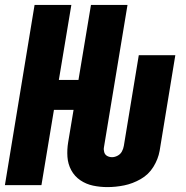

<svg xmlns="http://www.w3.org/2000/svg" viewBox="-20 -755 760 783"><path d="M418 8Q452 8 486.5 1Q521 -6 553.5 -24.5Q586 -43 605.5 -74.5Q625 -106 631 -140L695 -530H546L485 -160Q483 -148 477 -137Q471 -126 459.5 -120Q448 -114 437 -114Q426 -114 417 -119Q408 -124 405 -134.5Q402 -145 404 -155L500 -735H351L300 -429H220L271 -735H121L0 0H149L200 -307H280L258 -175Q253 -145 255 -115.5Q257 -86 270.5 -61Q284 -36 307.5 -20Q331 -4 359.5 2Q388 8 418 8Z"/></svg>

Font: Iosevka Sparkle Heavy Oblique
Style: Regular
Weight: 900
Italic angle: -9°
Designer: Belleve Invis
Foundry: Belleve Invis
Version: Version 4.5.0; ttfautohint (v1.8.3)